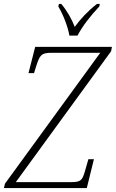

<svg xmlns="http://www.w3.org/2000/svg" viewBox="-55 -951 586 971"><path d="M296 -771H337C362 -819 401 -869 447 -918L450 -931H435C389 -895 350 -853 323 -815C308 -854 284 -897 255 -931H243L240 -918C265 -876 288 -817 296 -771ZM-35 0H384L420 -146H392L374 -83C361 -40 354 -30 306 -30H25L507 -692L511 -714H123L89 -581H117L128 -616C146 -673 154 -684 206 -684H452L-30 -22Z"/></svg>

Font: Noto Serif Condensed ExtraLight
Style: Italic
Weight: 200
Width: 3
Italic angle: -12°
Designer: Monotype Design Team
Foundry: Monotype Imaging Inc.
Version: Version 2.013